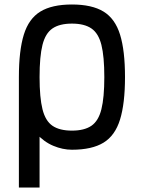

<svg xmlns="http://www.w3.org/2000/svg" viewBox="-20 -652 640 854"><path d="M300 14Q259 14 217 -3.5Q175 -21 140.5 -59.5Q106 -98 85 -159.5Q64 -221 64 -309Q64 -427 86 -498Q108 -569 159.5 -600.5Q211 -632 300 -632Q389 -632 440.5 -600.5Q492 -569 514 -498Q536 -427 536 -309Q536 -192 514 -120.5Q492 -49 440.5 -17.5Q389 14 300 14ZM64 182V-308H156V182ZM300 -71Q355 -71 386.5 -92.5Q418 -114 431 -166Q444 -218 444 -309Q444 -401 431 -452.5Q418 -504 386.5 -525.5Q355 -547 300 -547Q245 -547 213.5 -525.5Q182 -504 169 -452.5Q156 -401 156 -309Q156 -218 169 -166Q182 -114 213.5 -92.5Q245 -71 300 -71Z"/></svg>

Font: Victor Mono SemiBold
Style: Regular
Weight: 600
Monospace: yes
Designer: Rune Bjørnerås
Version: Version 1.561;gftools[0.9.30]